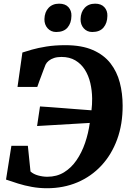

<svg xmlns="http://www.w3.org/2000/svg" viewBox="-20 -992 696 1020"><path d="M229.5 8Q189 8 149.8 1Q110.5 -6 75.8 -17Q41 -28 12 -38L40.5 -217.5H128L142 -81Q158 -66.5 182.8 -59.8Q207.5 -53 231.5 -53Q281.5 -53 320 -76.5Q358.5 -100 386.5 -140.8Q414.5 -181.5 432 -232.8Q449.5 -284 457 -339L177 -322.5L192.5 -426.5Q213 -425.5 244.2 -423Q275.5 -420.5 312.8 -417.8Q350 -415 389.5 -411.8Q429 -408.5 466 -406Q468 -421.5 468.8 -437.5Q469.5 -453.5 469.5 -469Q469 -511 459.8 -550.8Q450.5 -590.5 430.8 -621.8Q411 -653 380.2 -671.2Q349.5 -689.5 306.5 -689.5Q284 -689.5 267.2 -684Q250.5 -678.5 239 -669.2Q227.5 -660 222 -648.5Q216.5 -635 211 -620Q205.5 -605 199.8 -590Q194 -575 188.5 -559.8Q183 -544.5 178 -530H73L99 -713Q116.5 -719 149 -728.2Q181.5 -737.5 226.5 -744.8Q271.5 -752 327 -752Q414.5 -752 473.2 -726.2Q532 -700.5 566.8 -655.8Q601.5 -611 616.5 -553.2Q631.5 -495.5 631.5 -431.5Q632 -332.5 602.5 -251.8Q573 -171 519 -112.8Q465 -54.5 391.2 -23.2Q317.5 8 229.5 8ZM278.5 -822Q251 -822 233.2 -841.5Q215.5 -861 216 -890.5Q217 -928 238 -950.2Q259 -972.5 294 -972.5Q327 -972.5 343.8 -953.8Q360.5 -935 359.5 -907.5Q359 -869.5 339 -845.8Q319 -822 278.5 -822ZM470 -822Q442.5 -822 425 -841.5Q407.5 -861 408 -890.5Q409 -928 429.8 -950.2Q450.5 -972.5 485.5 -972.5Q517.5 -972.5 534.5 -953.8Q551.5 -935 550.5 -907.5Q550 -869.5 530 -845.8Q510 -822 470 -822Z"/></svg>

Font: Merriweather 28pt ExtraBold
Style: Italic
Weight: 800
Italic angle: -7.8°
Version: Version 2.101